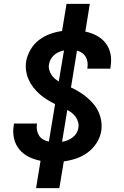

<svg xmlns="http://www.w3.org/2000/svg" viewBox="-20 -863 640 990"><path d="M166 107 189 -34Q157 -40 128 -54.5Q99 -69 79 -93.5Q59 -118 52 -150.5Q45 -183 51 -217L52 -226H171L170 -221Q168 -206 171 -190.5Q174 -175 182 -163Q190 -151 203 -143.5Q216 -136 232 -133L264 -326Q243 -337 222.5 -349.5Q202 -362 184.5 -377.5Q167 -393 152.5 -411.5Q138 -430 128 -452Q118 -474 114.5 -498.5Q111 -523 115 -548Q121 -579 138 -608Q155 -637 181.5 -657Q208 -677 238.5 -688Q269 -699 300 -703L323 -843H443L420 -700Q451 -694 479 -679Q507 -664 525.5 -639.5Q544 -615 550 -583.5Q556 -552 550 -518L549 -509H430L431 -514Q433 -529 431 -543.5Q429 -558 422 -570Q415 -582 403.5 -590Q392 -598 377 -602L346 -412Q368 -402 389 -389Q410 -376 428.5 -360.5Q447 -345 462.5 -326.5Q478 -308 488 -286Q498 -264 502 -238.5Q506 -213 502 -187Q497 -156 478.5 -126.5Q460 -97 432 -76.5Q404 -56 372.5 -45.5Q341 -35 309 -31L286 107ZM283 -443 310 -603Q296 -600 283 -594.5Q270 -589 259.5 -579.5Q249 -570 242 -558Q235 -546 233 -533Q230 -518 233.5 -504.5Q237 -491 244 -479.5Q251 -468 261 -459Q271 -450 283 -443ZM300 -132Q314 -134 328 -139.5Q342 -145 354 -154Q366 -163 374 -176Q382 -189 384 -203Q387 -218 383 -232.5Q379 -247 371 -259Q363 -271 351.5 -280Q340 -289 327 -296Z"/></svg>

Font: Iosevka Aile Oblique
Style: Bold
Weight: 700
Italic angle: -9°
Designer: Belleve Invis
Foundry: Belleve Invis
Version: Version 31.1.0; ttfautohint (v1.8.4)